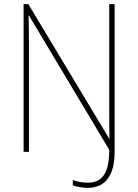

<svg xmlns="http://www.w3.org/2000/svg" viewBox="-20 -734 668 928"><path d="M404 174C489 174 534 114 534 1V-714H508V-199C508 -159 508 -111 509 -65H507L117 -714H94V0H120V-521C120 -575 119 -612 118 -659H120L508 -10C508 104 474 149 403 149C378 149 350 143 332 136V162C346 168 377 174 404 174Z"/></svg>

Font: Noto Sans Malayalam SemiCondensed Thin
Style: Regular
Weight: 100
Width: 4
Designer: Jelle Bosma - Monotype Design Team
Foundry: Monotype Imaging Inc.
Version: Version 2.104